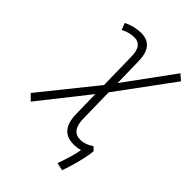

<svg xmlns="http://www.w3.org/2000/svg" viewBox="-247 -812 1080 1080"><g transform="rotate(45 293.0 -272.5)"><path d="M453.6 158.2 407.2 147.9Q421.9 107.9 432.6 71Q443.4 34.2 449.2 2.4Q423.8 9.8 395.5 9.8Q288.6 9.8 286.1 -121.6L283.2 -277.3L56.2 9.8L21.5 -24.4L281.7 -347.7L277.3 -572.3Q275.9 -658.2 212.9 -658.2Q171.9 -658.2 132.8 -636.7L117.2 -676.8Q147.5 -691.9 174.3 -697.5Q201.2 -703.1 222.2 -703.1Q321.8 -703.1 324.2 -581.5L327.6 -409.2L538.6 -698.2L573.2 -668.9L329.1 -336.9L333 -130.9Q334.5 -35.2 404.8 -35.2Q443.4 -35.2 482.4 -62.5L503.4 -43.9Q502 -19.5 494.4 15.6Q486.8 50.8 476.1 88.4Q465.3 126 453.6 158.2Z"/></g></svg>

Font: Cascadia Code ExtraLight
Style: Italic
Weight: 200
Italic angle: -10°
Monospace: yes
Designer: Aaron Bell
Foundry: Saja Typeworks
Version: Version 2404.023; ttfautohint (v1.8.4)